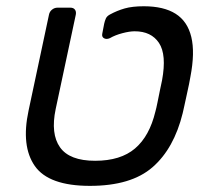

<svg xmlns="http://www.w3.org/2000/svg" viewBox="-20 -596 671 626"><path d="M273.2 10Q139 10 93.6 -54.7Q48.3 -119.5 73.1 -235.3L139.7 -548.1Q141.7 -558.3 149.7 -564.6Q157.6 -571 167.8 -571H209.4Q219.6 -571 224.3 -564.6Q229.1 -558.3 227.1 -548.1L161.5 -240.3Q144.6 -159.5 175.7 -115.7Q206.7 -71.8 290.1 -71.8Q373.2 -71.8 420.3 -112Q467.4 -152.1 486.6 -232.2Q489.6 -242.4 493.6 -262.7Q497.5 -282.9 501.9 -303.7Q506.4 -324.5 508.4 -334.5Q523.7 -417.8 498.4 -455.9Q473.2 -494 419.1 -494Q402.4 -494 379 -487.8Q355.6 -481.7 338.2 -471.6Q327.5 -466.8 319.3 -471.2Q311.1 -475.7 313.5 -486.6L319.6 -518.4Q321.6 -527.7 325.1 -535.6Q328.5 -543.4 338.6 -548.8Q361 -561.1 386.2 -568.4Q411.3 -575.6 448.9 -575.6Q513.8 -575.6 552.6 -551.1Q591.4 -526.5 603.7 -475.5Q616.1 -424.6 600.7 -345.1Q599.7 -338.1 596.3 -321.5Q592.9 -304.8 588.7 -286.2Q584.5 -267.5 581.1 -251.3Q577.7 -235.2 575.7 -227.2Q547.3 -111.7 477.4 -50.9Q407.6 10 273.2 10Z"/></svg>

Font: Rubik Light
Style: Italic
Weight: 300
Italic angle: -12°
Designer: Hubert and Fischer
Foundry: Hubert and Fischer
Version: Version 2.300;gftools[0.9.30]